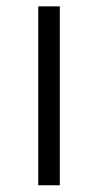

<svg xmlns="http://www.w3.org/2000/svg" viewBox="-20 -543 302 591"><path d="M97.7 27.3V-523.4H164.1V27.3Z"/></svg>

Font: 和音 by 宁静之雨，公众号njzyshare
Style: Regular
Weight: 400
Designer: Steve Matteson
Foundry: Ascender Corporation
Version: Version 6.00;June 8, 2018;FontCreator 11.0.0.2388 32-bit